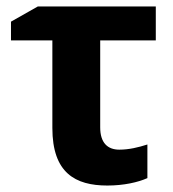

<svg xmlns="http://www.w3.org/2000/svg" viewBox="-20 -564 534 594"><path d="M462 -544H97L14 -497V-439H142V-168C142 -29 213 10 312 10C363 10 407 0 436 -13V-117C408 -108 379 -101 349 -101C313 -101 290 -122 290 -170V-439H462Z"/></svg>

Font: Noto Sans Display
Style: Bold
Weight: 700
Designer: Monotype Design Team
Foundry: Monotype Imaging Inc.
Version: Version 1.900